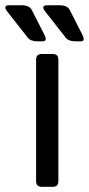

<svg xmlns="http://www.w3.org/2000/svg" viewBox="-70 -721 343 741"><path d="M-41 -675.3Q-61 -700.7 -34.2 -700.7H13.2Q43.5 -700.7 52.7 -682.6L101.1 -587.4Q114.3 -561.5 95.2 -561.5H74.7Q48.3 -561.5 37.1 -575.7ZM105.5 -675.3Q85.4 -700.7 112.3 -700.7H159.7Q189.9 -700.7 199.2 -682.6L247.6 -587.4Q260.7 -561.5 241.7 -561.5H221.2Q194.8 -561.5 183.6 -575.7ZM91.3 0Q69.3 0 69.3 -22V-490.7Q69.3 -512.7 91.3 -512.7H133.3Q155.3 -512.7 155.3 -490.7V-22Q155.3 0 133.3 0Z"/></svg>

Font: Istok Web
Style: Regular
Weight: 400
Designer: Andrey V. Panov
Foundry: Andrey V. Panov
Version: Version 1.0.2g